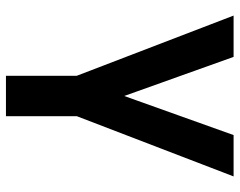

<svg xmlns="http://www.w3.org/2000/svg" viewBox="-98 -460 782 626"><g transform="rotate(90 293.0 -147.0)"><path d="M229.5 0 30.8 -517.6H165.5L308.1 -118.7H277.8L420.4 -517.6H555.2L356.4 0ZM227.1 224.6V-46.9H358.9V224.6Z"/></g></svg>

Font: Cascadia Mono
Style: Regular
Weight: 400
Monospace: yes
Designer: Aaron Bell
Foundry: Saja Typeworks
Version: Version 2102.003